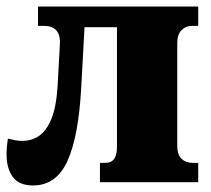

<svg xmlns="http://www.w3.org/2000/svg" viewBox="-20 -556 645 586"><path d="M81 10Q38 10 19 -16Q0 -42 0 -85Q0 -96 1 -108Q2 -120 4 -133Q16 -130 26.5 -128Q37 -126 48 -126Q77 -126 99.5 -141.5Q122 -157 137 -193.5Q152 -230 156 -296Q157 -315 158.5 -343.5Q160 -372 161.5 -396.5Q163 -421 163 -427Q163 -477 114 -477H96V-536H585V-477H567Q547 -477 534 -464Q521 -451 521 -425V-111Q521 -84 534 -71.5Q547 -59 567 -59H585V0H285V-59H303Q337 -59 337 -108V-473H238L228 -291Q220 -140 186 -65Q152 10 81 10Z"/></svg>

Font: Noto Serif SemiCondensed Black
Style: Regular
Weight: 900
Width: 4
Designer: Monotype Design Team
Foundry: Monotype Imaging Inc.
Version: Version 2.014; ttfautohint (v1.8.4.7-5d5b)